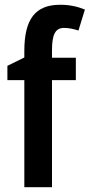

<svg xmlns="http://www.w3.org/2000/svg" viewBox="-20 -785 376 805"><path d="M298 -449V-543H198V-574C198 -641 212 -668 249 -668C270 -668 290 -663 309 -657L336 -745C303 -758 272 -765 232 -765C128 -765 82 -705 82 -571V-544L11 -509V-449H82V0H198V-449Z"/></svg>

Font: Noto Sans Arabic UI Cn SmBd
Style: Regular
Weight: 600
Width: 3
Designer: Monotype Design Team, Nadine Chahine and Nizar Qandah
Foundry: Monotype Imaging Inc.
Version: Version 2.010